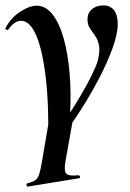

<svg xmlns="http://www.w3.org/2000/svg" viewBox="-32 -416 482 711"><path d="M159 138 160 101Q187 64 215 21Q243 -22 267.5 -63.5Q292 -105 308.5 -139Q325 -173 330 -191Q339 -227 334.5 -248.5Q330 -270 320 -284Q310 -298 301 -311Q292 -324 292 -345Q292 -368 308.5 -382Q325 -396 351 -396Q376 -396 390 -378.5Q404 -361 404 -326Q404 -290 383.5 -234Q363 -178 328 -112.5Q293 -47 249.5 18Q206 83 159 138ZM71 275Q68 276 66.5 270Q65 264 69 263Q89 258 98.5 251.5Q108 245 113 229.5Q118 214 123 185L154 2L239 21L211 178Q204 217 213.5 227Q223 237 258 233Q262 233 264 238Q266 243 261 244ZM146 135Q150 -18 138 -123.5Q126 -229 102.5 -284Q79 -339 46 -339Q33 -339 20.5 -330Q8 -321 0 -308Q-1 -304 -7 -305.5Q-13 -307 -12 -311Q7 -349 42 -372Q77 -395 104 -395Q137 -395 162.5 -362.5Q188 -330 204 -273Q220 -216 226 -142Q232 -68 227 16Z"/></svg>

Font: Cormorant
Style: Bold Italic
Weight: 700
Italic angle: -10°
Designer: Christian Thalmann (Catharsis Fonts)
Foundry: Catharsis Fonts
Version: Version 4.000